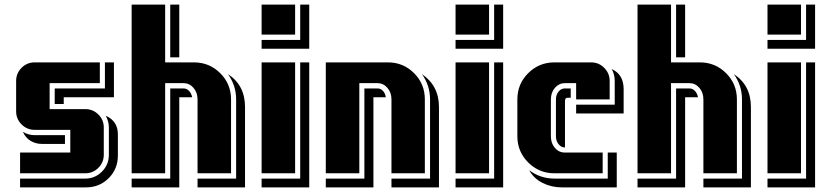

<svg xmlns="http://www.w3.org/2000/svg" viewBox="-20 -750 3560 831"><path d="M490.2 -77.1Q490.2 -18.6 450.4 21.2Q410.6 61 352.1 61H66.9V22.9H349.1Q391.1 22.9 421.1 -7.1Q451.2 -37.1 451.2 -80.1V-198.2Q451.2 -223.6 438 -249Q490.2 -225.6 490.2 -168.9ZM473.1 -329.1H255.9V-299.8H216.8V-367.2H434.1V-480H473.1ZM429.2 -80.1Q429.2 -46.9 405.5 -23.4Q381.8 0 349.1 0H66.9V-89.8H284.2V-188H129.9Q96.7 -188 73.2 -211.7Q49.8 -235.4 49.8 -268.1V-399.9Q49.8 -432.6 73.2 -456.3Q96.7 -480 129.9 -480H412.1V-390.1H194.8V-277.8H349.1Q382.3 -277.8 405.8 -254.4Q429.2 -231 429.2 -198.2ZM261.2 -127H163.1Q134.3 -127 112.3 -140.4Q90.3 -153.8 79.1 -179.2Q103.5 -165 129.9 -165H261.2Z M1040.5 61H835V22.9H1002V-319.8Q1002 -379.9 966.8 -429.2Q1040.5 -380.9 1040.5 -287.1ZM980 0H835V-319.8Q835 -349.6 817.4 -369.9Q799.8 -390.1 774.9 -390.1H694.8V0H549.8V-730H694.8V-480H819.8Q886.2 -480 933.1 -433.3Q980 -386.7 980 -319.8ZM811.5 -329.1H755.9V61H549.8V22.9H716.8V-367.2H774.9Q788.1 -367.2 798.3 -356.4Q808.6 -345.7 811.5 -329.1ZM755.9 -502H716.8V-730H755.9Z M1318.4 61H1112.3V22.9H1279.3V-480H1318.4ZM1318.4 -539.1H1112.3V-577.1H1279.3V-730H1318.4ZM1257.3 0H1112.3V-480H1257.3ZM1257.3 -600.1H1112.3V-730H1257.3Z M1879.9 61H1674.3V22.9H1841.3V-319.8Q1841.3 -379.9 1806.2 -429.2Q1879.9 -378.9 1879.9 -287.1ZM1818.8 0H1674.3V-319.8Q1674.3 -349.6 1656.7 -369.9Q1639.2 -390.1 1614.3 -390.1H1535.2V0H1390.1V-480H1659.2Q1725.6 -480 1772.2 -433.3Q1818.8 -386.7 1818.8 -319.8ZM1649.9 -329.1H1596.2V61H1390.1V22.9H1557.1V-367.2H1614.3Q1627.9 -367.2 1637.7 -356.4Q1647.5 -345.7 1649.9 -329.1Z M2157.7 61H1951.7V22.9H2118.7V-480H2157.7ZM2157.7 -539.1H1951.7V-577.1H2118.7V-730H2157.7ZM2096.7 0H1951.7V-480H2096.7ZM2096.7 -600.1H1951.7V-730H2096.7Z M2649.4 61H2411.6Q2366.7 61 2328.4 41.7Q2290 22.5 2270.5 -13.2Q2318.8 22.9 2379.4 22.9H2610.4V-89.8H2649.4ZM2679.2 -258.8H2473.6V-296.9H2640.6V-399.9Q2640.6 -428.2 2627.4 -451.2Q2679.2 -428.2 2679.2 -363.8ZM2588.4 0H2379.4Q2313 0 2266.1 -46.9Q2219.2 -93.8 2219.2 -160.2V-319.8Q2219.2 -386.7 2266.1 -433.3Q2313 -480 2379.4 -480H2538.6Q2571.8 -480 2595.2 -456.3Q2618.7 -432.6 2618.7 -399.9V-319.8H2473.6V-390.1H2424.3Q2399.4 -390.1 2381.8 -369.9Q2364.3 -349.6 2364.3 -319.8V-160.2Q2364.3 -129.9 2381.6 -109.9Q2398.9 -89.8 2424.3 -89.8H2588.4ZM2450.2 -327.1H2437.5Q2425.3 -327.1 2425.3 -313V-111.8H2424.3Q2408.7 -111.8 2397.5 -126Q2386.2 -140.1 2386.2 -160.2V-319.8Q2386.2 -339.8 2397.5 -353.5Q2408.7 -367.2 2424.3 -367.2H2450.2Z M3230 61H3024.4V22.9H3191.4V-319.8Q3191.4 -379.9 3156.2 -429.2Q3230 -380.9 3230 -287.1ZM3169.4 0H3024.4V-319.8Q3024.4 -349.6 3006.8 -369.9Q2989.3 -390.1 2964.4 -390.1H2884.3V0H2739.3V-730H2884.3V-480H3009.3Q3075.7 -480 3122.6 -433.3Q3169.4 -386.7 3169.4 -319.8ZM3001 -329.1H2945.3V61H2739.3V22.9H2906.2V-367.2H2964.4Q2977.5 -367.2 2987.8 -356.4Q2998 -345.7 3001 -329.1ZM2945.3 -502H2906.2V-730H2945.3Z M3507.8 61H3301.8V22.9H3468.8V-480H3507.8ZM3507.8 -539.1H3301.8V-577.1H3468.8V-730H3507.8ZM3446.8 0H3301.8V-480H3446.8ZM3446.8 -600.1H3301.8V-730H3446.8Z"/></svg>

Font: Laconic
Style: Shadow
Weight: 900
Width: 6
Designer: Robby Woodard
Version: Version 1.000